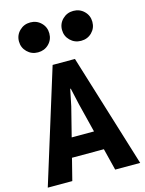

<svg xmlns="http://www.w3.org/2000/svg" viewBox="-144 -1087 888 1172"><g transform="rotate(-15 300.0 -501.0)"><path d="M8 0 230.5 -716H371.5L592 0H434L323.5 -442.5L300 -547.5H296.5L275 -442.5L163 0ZM110 -138 148 -258.5H444L485 -138ZM165 -813Q124.9 -813 96.9 -840.5Q69 -868 69 -907.5Q69 -947 97 -974.5Q125 -1002 165 -1002Q205.5 -1002 233.2 -974.7Q261 -947.4 261 -907.5Q261 -867.5 233.4 -840.2Q205.9 -813 165 -813ZM437 -813Q396.9 -813 368.9 -840.5Q341 -868 341 -907.5Q341 -947 369 -974.5Q397 -1002 437 -1002Q477.5 -1002 505.2 -974.7Q533 -947.4 533 -907.5Q533 -867.5 505.4 -840.2Q477.9 -813 437 -813Z"/></g></svg>

Font: Google Sans Code
Style: Regular
Weight: 400
Monospace: yes
Designer: Google Sans Code Authors
Foundry: Google LLC
Version: Version 6.000